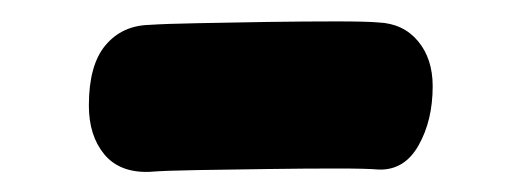

<svg xmlns="http://www.w3.org/2000/svg" viewBox="-20 -176 504 183"><path d="M122.4 -12.2Q94.1 -11.2 79.4 -28.9Q64.7 -46.7 64.7 -75.4Q64.7 -113.9 80.4 -132.7Q96.1 -151.6 122.4 -152.3Q137.1 -153.3 168.4 -153.9Q199.7 -154.6 235.3 -155.1Q271 -155.6 300.6 -155.6Q330.1 -155.6 340.6 -154.6Q364.4 -153.6 378.4 -136.8Q392.4 -120.1 392.4 -93.8Q392.4 -61 378.8 -37.2Q365.2 -13.4 340.6 -14.4Q330.1 -15.4 300.6 -15.4Q271 -15.4 235.3 -14.9Q199.7 -14.4 168.4 -13.9Q137.1 -13.4 122.4 -12.2Z"/></svg>

Font: Playpen Sans Arabic
Style: Regular
Weight: 400
Designer: Azza Alameddine, Laura Meseguer, Veronika Burian, José Scaglione
Foundry: TypeTogether
Version: Version 2.000